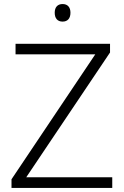

<svg xmlns="http://www.w3.org/2000/svg" viewBox="-20 -1024 615 951"><path d="M290 -1004C265 -1004 251 -988 251 -961C251 -933 265 -917 290 -917C315 -917 329 -933 329 -961C329 -988 315 -1004 290 -1004ZM536 -93V-146H110L525 -764V-807H57V-755H452L37 -136V-93Z"/></svg>

Font: Noto Sans Telugu UI Light
Style: Regular
Weight: 300
Designer: Jelle Bosma - Monotype Design Team
Foundry: Monotype Imaging Inc.
Version: Version 2.005